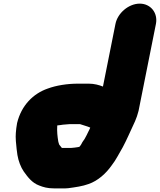

<svg xmlns="http://www.w3.org/2000/svg" viewBox="-20 -799 881 1058"><path d="M373.8 16H320.8L306.4 -2C304.6 -7.8 301.8 -14.1 301 -20C296.7 -47 293.4 -73.3 295.4 -107C296 -107 296.4 -107.3 296.6 -108C305.6 -108 318.4 -111.2 327.4 -112L351.8 -114C355.9 -114.7 360 -115 364 -115H421C440.8 -107.9 458 -104.3 477.2 -96C476.1 -94 475.4 -92 475 -90C461.1 -64 452.1 -38.4 434.2 -16C430.6 -9.2 425.2 2.3 419.6 7L418 10C413.1 11.3 409.6 12 407.6 12C399 14 383.5 15 373.8 16ZM750 -779C689.6 -779 628.2 -727.5 616.2 -667L547.3 -322C526.1 -330.6 498.8 -338 469.5 -338H409.5C350.8 -338 289.9 -328.4 243.1 -311C163.1 -283.4 97.8 -218.4 74.2 -121C70 -100 69 -84.7 67.2 -66C64.8 -43.3 68.8 0.6 71.6 22L76 55C81.3 87.9 94.6 122.4 110.9 146C132.8 176.6 156.3 208.5 195.5 223C218.7 232.4 242.2 239 276.3 239H318.3C331.5 239.7 344.2 239.3 356.5 238C395.6 232.6 434.5 227.4 468.1 215C519.6 197.4 564.6 156.4 595.6 112C618.8 83 636.8 45.1 656.6 12C666.9 -5.9 677.6 -30.7 687 -50C699.8 -75.3 711 -104.7 724.2 -131C732.8 -150.3 737.5 -165.7 743.5 -188L839.2 -667C851.2 -727.5 810.4 -779 750 -779Z"/></svg>

Font: Smoothie
Style: BlkIt
Weight: 900
Foundry: Cannot Into Space Fonts
Version: Version 0.8